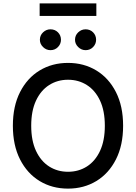

<svg xmlns="http://www.w3.org/2000/svg" viewBox="-20 -1111 808 1141"><path d="M384.2 9.9Q289.8 9.9 215.7 -35Q141.7 -79.9 99.1 -163.7Q56.5 -247.5 56.5 -363.6Q56.5 -480.1 99.1 -563.7Q141.7 -647.4 215.7 -692.3Q289.8 -737.2 384.2 -737.2Q478.3 -737.2 552.4 -692.3Q626.4 -647.4 669 -563.7Q711.6 -480.1 711.6 -363.6Q711.6 -247.5 669 -163.7Q626.4 -79.9 552.4 -35Q478.3 9.9 384.2 9.9ZM384.2 -90.2Q446.7 -90.2 496.3 -121.6Q545.8 -153.1 574.4 -214.1Q603 -275.2 603 -363.6Q603 -452.4 574.4 -513.3Q545.8 -574.2 496.3 -605.6Q446.7 -637.1 384.2 -637.1Q321.7 -637.1 272.2 -605.6Q222.7 -574.2 194.1 -513.3Q165.5 -452.4 165.5 -363.6Q165.5 -275.2 194.1 -214.1Q222.7 -153.1 272.2 -121.6Q321.7 -90.2 384.2 -90.2ZM552.6 -1016.3H215.6V-1090.9H552.6ZM279.8 -812.9Q255 -812.9 236 -831.3Q217 -849.8 217 -874.6Q217 -900.9 236 -918.9Q255 -936.8 279.8 -936.8Q306.5 -936.8 324.4 -918.9Q342.3 -900.9 342.3 -874.6Q342.3 -849.8 324.4 -831.3Q306.5 -812.9 279.8 -812.9ZM488.6 -812.9Q463.8 -812.9 444.8 -831.3Q425.8 -849.8 425.8 -874.6Q425.8 -900.9 444.8 -918.9Q463.8 -936.8 488.6 -936.8Q515.3 -936.8 533.2 -918.9Q551.1 -900.9 551.1 -874.6Q551.1 -849.8 533.2 -831.3Q515.3 -812.9 488.6 -812.9Z"/></svg>

Font: Linik Sans Medium
Style: Regular
Weight: 500
Designer: Rasmus Andersson (font), Cristiano Sobral (main changes)
Foundry: rsms
Version: Version 3.018;June 1, 2022;FontCreator 14.0.0.2814 64-bit; t